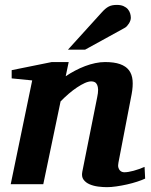

<svg xmlns="http://www.w3.org/2000/svg" viewBox="-20 -754 618 786"><path d="M574.2 -22.9Q561 -16.6 541.5 -10.3Q522 -3.9 500.2 1Q478.5 5.9 456.8 9Q435.1 12.2 418 12.2Q401.4 12.2 382.1 9.8Q362.8 7.3 346.9 0.5Q331.1 -6.3 322 -18.6Q313 -30.8 316.9 -50.8L377.9 -356Q381.8 -374 381.6 -386.5Q381.3 -398.9 377.7 -406.7Q374 -414.6 367.9 -417.7Q361.8 -420.9 354 -420.9Q342.3 -420.9 327.1 -414.1Q312 -407.2 295.2 -396Q278.3 -384.8 261 -369.9Q243.7 -355 228 -338.9L157.2 0H23.9L111.8 -424.8L27.8 -433.1V-466.8L191.9 -500H261.2L249 -441.9Q267.1 -454.1 287.4 -464.8Q307.6 -475.6 328.4 -483.4Q349.1 -491.2 369.9 -495.6Q390.6 -500 410.2 -500Q447.3 -500 471.4 -491.5Q495.6 -482.9 508.1 -466.3Q520.5 -449.7 522.7 -425.3Q524.9 -400.9 519 -369.1L464.8 -87.9Q462.4 -75.7 464.6 -68.1Q466.8 -60.5 470.9 -56.2Q475.1 -51.8 480 -50.3Q484.9 -48.8 488.8 -48.8Q504.4 -48.8 526.9 -54.9Q549.3 -61 571.8 -70.8ZM515.6 -681.2Q515.6 -676.3 513.7 -670.2Q511.7 -664.1 508.1 -658.2Q504.4 -652.3 499.8 -647.2Q495.1 -642.1 489.3 -639.2L328.6 -550.8H258.3L395.5 -702.1Q403.8 -711.4 410.9 -717.5Q418 -723.6 425.3 -727.3Q432.6 -731 440.4 -732.4Q448.2 -733.9 458.5 -733.9Q474.6 -733.9 485.6 -729Q496.6 -724.1 503.2 -716.6Q509.8 -709 512.7 -699.5Q515.6 -689.9 515.6 -681.2Z"/></svg>

Font: Charis SIL APac
Style: Bold Italic
Weight: 700
Italic angle: -11°
Foundry: SIL International
Version: Version 5.000